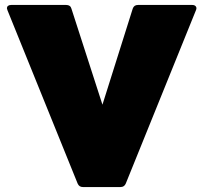

<svg xmlns="http://www.w3.org/2000/svg" viewBox="-20 -754 820 774"><path d="M314 0Q299 0 293 -14L10 -713Q8 -719 8 -720Q8 -727 12.5 -730.5Q17 -734 25 -734H247Q264 -734 268 -719L393 -332L515 -719Q520 -734 536 -734H755Q765 -734 769.5 -728Q774 -722 770 -713L487 -14Q481 0 466 0Z"/></svg>

Font: LINE Seed Sans TH App Heavy
Style: Regular
Weight: 900
Designer: Dalton Maag Ltd | Thai characters by Cadson Demak Co.,Ltd.
Foundry: Dalton Maag Ltd
Version: Version 1.003